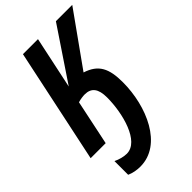

<svg xmlns="http://www.w3.org/2000/svg" viewBox="-286 -801 1129 1129"><g transform="rotate(-45 278.5 -236.0)"><path d="M170 242C352 242 448 18 448 -182C448 -296 419 -356 325 -386L559 -714H423L205 -389L274 -714H149L-2 0H123L182 -281C201 -287 224 -290 238 -290C293 -290 319 -257 319 -184C319 -53 271 132 167 132C143 132 111 124 85 111V225C112 237 141 242 170 242Z"/></g></svg>

Font: Noto Sans ExtraCondensed
Style: Bold Italic
Weight: 700
Width: 2
Italic angle: -12°
Designer: Monotype Design Team
Foundry: Monotype Imaging Inc.
Version: Version 2.013